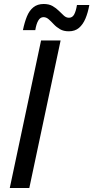

<svg xmlns="http://www.w3.org/2000/svg" viewBox="-20 -943 468 963"><path d="M127 0H29L186 -740H284ZM325 -786Q299 -786 281 -796.5Q263 -807 249.5 -821.5Q236 -836 224 -846.5Q212 -857 198 -857Q182 -857 172 -840Q162 -823 157 -792H95Q103 -831 115 -860.5Q127 -890 147.5 -906.5Q168 -923 199 -923Q226 -923 244 -912.5Q262 -902 275.5 -888.5Q289 -875 300.5 -864.5Q312 -854 326 -854Q343 -854 352 -870.5Q361 -887 366 -918H428Q421 -879 408.5 -849.5Q396 -820 376 -803Q356 -786 325 -786Z"/></svg>

Font: Be Vietnam Pro Variable Thin
Style: Italic
Weight: 100
Italic angle: -12°
Designer: Lam Bao, Tony Le, Vietanh Nguyen
Foundry: Yellow Type Foundry
Version: Version 1.002